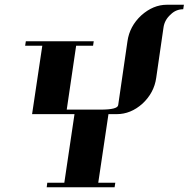

<svg xmlns="http://www.w3.org/2000/svg" viewBox="-20 -789 795 809"><path d="M85.9 -596.2 88.9 -615.2H375L372.1 -596.2H300.8L261.2 -327.1H403.8Q475.6 -327.1 478 -346.2L517.1 -615.2Q525.9 -678.2 575.2 -724.1Q625.5 -769 683.1 -769H754.9L752 -750Q721.2 -750 699.2 -728Q673.3 -705.1 668.9 -672.9L638.2 -460.9Q629.4 -397.9 580.1 -352.1Q530.8 -308.1 472.2 -308.1H437L394 -19H465.8L462.9 0H176.8L179.2 -19H251L293.9 -308.1H115.2L158.2 -596.2Z"/></svg>

Font: Hjet
Style: Italic
Weight: 400
Designer: T. Christopher White
Version: Version 1.2